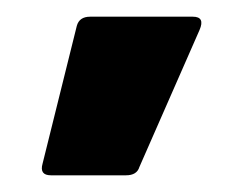

<svg xmlns="http://www.w3.org/2000/svg" viewBox="-20 -754 292 230"><path d="M41 -544Q27 -544 31 -558L72 -723Q75 -734 88 -734H211Q226 -734 219 -718L147 -554Q144 -544 131 -544Z"/></svg>

Font: Sofia Sans Extra Condensed Black
Style: Regular
Weight: 900
Designer: Botio Nikoltchev, Ani Petrova
Foundry: lettersoup
Version: Version 4.101